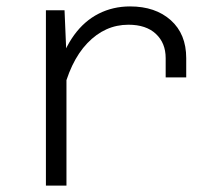

<svg xmlns="http://www.w3.org/2000/svg" viewBox="-20 -578 690 598"><path d="M496 -337V-397Q496 -444 465.5 -472.5Q435 -501 380 -501Q307 -501 252 -443.5Q197 -386 173 -277L160 -360Q179 -425 211 -469Q243 -513 287.5 -535.5Q332 -558 385 -558Q464 -558 512 -515Q560 -472 560 -397V-337ZM123 0V-546H181L187 -404V0Z"/></svg>

Font: Azeret Mono ExtraLight
Style: Regular
Weight: 250
Designer: Martin Vácha
Foundry: Displaay
Version: Version 1.002